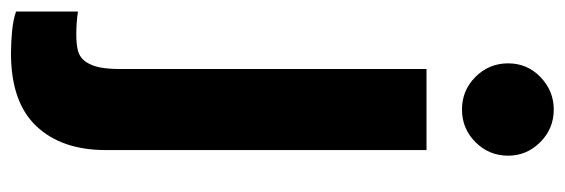

<svg xmlns="http://www.w3.org/2000/svg" viewBox="-398 -436 1004 341"><g transform="rotate(90 103.5 -265.0)"><path d="M127 -584Q93 -584 69 -608Q45 -632 45 -666Q45 -700 69.5 -723.5Q94 -747 127 -747Q161 -747 185 -723Q209 -699 209 -666Q209 -632 185 -608Q161 -584 127 -584ZM27 217Q8 217 -12.5 215Q-33 213 -47 208V98Q-28 101 -6 101Q11 101 23 98Q36 94 43 83Q50 72 52.5 57.5Q55 43 55 26.5Q55 10 55 -6V-521H199V49Q199 127 156.5 172Q114 217 27 217Z"/></g></svg>

Font: Rosa Sans
Style: Bold
Weight: 700
Designer: Pentagram / MCKL
Foundry: Pentagram / MCKL
Version: Version 1.005;September 16, 2019;FontCreator 11.5.0.2425 64-